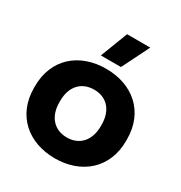

<svg xmlns="http://www.w3.org/2000/svg" viewBox="-174 -857 941 997"><g transform="rotate(30 296.5 -358.0)"><path d="M296.5 15C456.5 15 572.5 -85 572.5 -248.5V-258C572.5 -422.5 456.5 -521.5 296.5 -521.5C136.5 -521.5 20.5 -422.5 20.5 -258V-248.5C20.5 -85 136.5 15 296.5 15ZM296.5 -110C221.5 -110 172 -162.5 172 -249.5V-257.5C172 -345 221.5 -396.5 296.5 -396.5C371.5 -396.5 420.5 -345 420.5 -257.5V-249.5C420.5 -162.5 371.5 -110 296.5 -110ZM300 -731 237 -567.5H357.5L439 -731Z"/></g></svg>

Font: MCL Standard Bold
Style: Regular
Weight: 700
Designer: Květoslav Bartoš
Foundry: Florian Karsten
Version: Version 1.001;Glyphs 3.2.3 (3260)